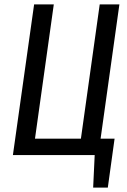

<svg xmlns="http://www.w3.org/2000/svg" viewBox="-20 -709 582 878"><path d="M440 -75H504L473 149H406L413 0H39L136 -689H226L140 -75H350L436 -689H526Z"/></svg>

Font: Fira Sans Compressed
Style: Italic
Weight: 400
Width: 1
Italic angle: -8°
Designer: bBox Type GmbH & Carrois Corporate GbR & Edenspiekermann AG
Foundry: bBox Type GmbH & Carrois Corporate GbR & Edenspiekermann AG
Version: Version 4.301